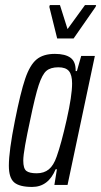

<svg xmlns="http://www.w3.org/2000/svg" viewBox="-20 -731 400 759"><path d="M15 -76Q15 -134 39 -254Q61 -365 79.5 -419.5Q98 -474 124.5 -496Q151 -518 197 -518Q238 -518 259 -502.5Q280 -487 279 -450H284L301 -510H355L247 0H195L205 -62H200Q171 8 107 8Q57 8 36 -10Q15 -28 15 -76ZM204 -112Q222 -162 243.5 -257.5Q265 -353 265 -401Q265 -435 252.5 -450Q240 -465 211 -465Q180 -465 163.5 -451Q147 -437 133 -394.5Q119 -352 99 -255Q87 -200 79.5 -158Q72 -116 72 -96Q72 -65 84 -55.5Q96 -46 125 -46Q154 -46 173 -61.5Q192 -77 204 -112ZM206 -579 175 -704 177 -711H217L247 -616L316 -711H360L358 -704L271 -579Z"/></svg>

Font: Saira Ultra Condensed
Style: Italic
Weight: 400
Width: 1
Italic angle: -12°
Designer: Hector Gatti with collaboration of the Omnibus-Type team
Foundry: Omnibus-Type
Version: Version 1.001; ttfautohint (v1.8)